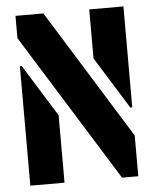

<svg xmlns="http://www.w3.org/2000/svg" viewBox="-50 -727 618 770"><g transform="rotate(-5 258.5 -342.0)"><path d="M41 0V-480.5H48.8L178.7 -271.5V0ZM41 -593.8V-683.6H153.3L475.6 -164.1V0H410.2ZM337.9 -486.3V-683.6H475.6V-277.3H467.8Z"/></g></svg>

Font: Post No Bills Jaffna ExtraBold
Style: Regular
Weight: 800
Designer: Kosala Senevirathne, Siva Puranthara, Lasantha Premarathna, Tharique Azeez
Foundry: Mooniak
Version: Version 1.220 ; ttfautohint (v1.6)